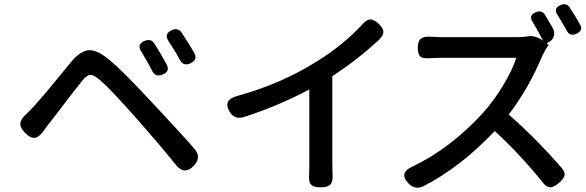

<svg xmlns="http://www.w3.org/2000/svg" viewBox="-20 -858 2778 910"><path d="M814 -76Q740 -168 639 -283Q507 -433 452 -480Q424 -504 407.5 -503Q391 -502 368 -473Q338 -437 254 -326Q218 -280 205 -263Q202 -259 196 -250.5Q190 -242 187 -238Q166 -208 145 -205Q124 -202 99 -228Q75 -252 76.5 -273Q78 -294 104 -317Q117 -330 129 -342Q163 -376 269 -506Q304 -548 320 -568Q362 -617 401 -620Q441 -622 496 -576Q560 -524 698 -375Q716 -356 757 -312Q795 -270 815 -249Q823 -241 838 -224Q882 -176 902 -152Q936 -113 899 -73Q855 -26 814 -76ZM700 -524Q698 -528 694 -536Q681 -561 674 -572Q658 -600 650 -613Q627 -648 665 -664Q695 -676 710 -654Q737 -613 769 -554Q788 -520 751 -505Q716 -490 700 -524ZM832 -575Q817 -604 804 -623Q791 -645 779 -663Q756 -697 794 -715Q822 -728 839 -706Q872 -657 901 -607Q918 -575 883 -558Q849 -542 832 -575Z M1499 30Q1466 30 1454 16.5Q1442 3 1445 -30Q1445 -40 1446 -59Q1446 -77 1446 -85V-434Q1295 -354 1135 -303Q1092 -290 1068 -329Q1035 -385 1104 -403Q1313 -461 1477 -564Q1606 -643 1700 -745Q1719 -766 1736 -766Q1753 -765 1775 -745Q1796 -725 1797 -708Q1798 -691 1778 -671Q1675 -575 1555 -497V-291V-85Q1555 -51 1556 -34Q1559 1 1546.5 15.5Q1534 30 1499 30Z M1917 12Q1867 -39 1936 -69Q2117 -156 2271 -325Q2321 -381 2365 -454Q2409 -527 2427 -584H2067Q2048 -584 2010 -582Q1982 -580 1971 -591.5Q1960 -603 1960 -632.5Q1960 -662 1974 -674Q1988 -686 2018 -684Q2054 -682 2067 -682H2249H2431Q2463 -682 2484 -686Q2496 -689 2515 -684Q2534 -679 2548 -669L2554 -664Q2527 -718 2504 -755Q2484 -785 2519 -800Q2547 -812 2563 -788Q2584 -753 2600 -725Q2611 -704 2604 -684Q2597 -664 2573 -654L2570 -653L2578 -647Q2581 -645 2579 -643Q2566 -626 2551 -595Q2486 -439 2391 -315Q2516 -207 2642 -62Q2660 -41 2655 -25Q2652 -11 2628.5 9.5Q2605 30 2587 29.5Q2569 29 2551 5Q2452 -119 2325 -237Q2163 -66 1988 24Q1947 44 1917 12ZM2666 -713Q2655 -734 2643 -753Q2629 -777 2622 -788Q2601 -819 2637 -834Q2664 -846 2679 -824Q2712 -774 2730 -740Q2745 -714 2712 -698Q2681 -684 2666 -713Z"/></svg>

Font: GenSenRounded TW M
Style: Regular
Weight: 500
Version: Version 1.501;PS 1;hotconv 16.6.51;makeotf.lib2.5.65220